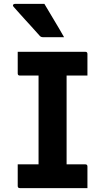

<svg xmlns="http://www.w3.org/2000/svg" viewBox="-20 -966 540 986"><path d="M429 0H82Q71 0 71 -11V-122H178V-578H82Q71 -578 71 -589V-700H418Q429 -700 429 -689V-578H322V-122H418Q429 -122 429 -111ZM208 -946Q235 -900 259 -860.5Q283 -821 309 -775H201Q191 -775 185 -781Q159 -810 141.5 -829.5Q124 -849 110 -864Q96 -879 82 -895Q68 -911 49 -932Q45 -937 47.5 -941.5Q50 -946 56 -946Z"/></svg>

Font: Recursive Sn Lnr St
Style: Bold
Weight: 700
Version: Version 1.079;hotconv 1.0.112;makeotfexe 2.5.65598; ttfautoh